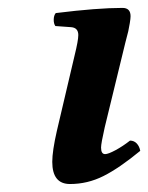

<svg xmlns="http://www.w3.org/2000/svg" viewBox="-20 -456 375 486"><path d="M290.5 -320.3 245.1 -133.8Q235.8 -92.8 235.8 -82.5Q235.8 -65.9 246.1 -65.9Q253.9 -65.9 272.5 -75.9Q291 -85.9 309.1 -100.1Q319.3 -100.1 326.2 -92.8Q333 -85.4 335 -74.2Q281.7 -30.3 241.7 -10.3Q201.7 9.8 157.2 9.8Q112.3 9.8 112.3 -46.4Q112.3 -73.7 124 -125L168.9 -315.9Q178.2 -353.5 178.2 -367.2Q178.2 -385.7 160.2 -387.2L120.1 -390.1Q115.7 -396.5 116 -406.7Q116.2 -417 121.1 -422.9Q226.6 -436 290 -436Q310.5 -436 310.5 -415Q310.5 -409.2 308.6 -397.7Q306.6 -386.2 304.7 -377L297.4 -348.6Q292.5 -329.1 290.5 -320.3Z"/></svg>

Font: Linux Libertine G
Style: Semibold Italic
Weight: 600
Italic angle: -11.5°
Designer: Philipp H. Poll
Foundry: Philipp H. Poll
Version: Version 5.1.1